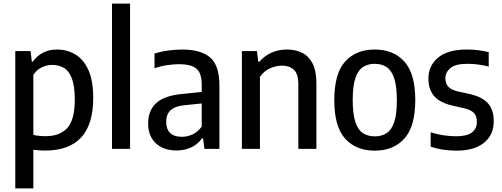

<svg xmlns="http://www.w3.org/2000/svg" viewBox="-20 -828 2794 1068"><path d="M65 220V-544H150L157 -485.5H163Q183 -515 217.2 -533.8Q251.5 -552.5 297 -552.5Q351.5 -552.5 397.2 -526.2Q443 -500 470.8 -440.8Q498.5 -381.5 498.5 -282Q498.5 9.5 230.5 9.5Q214 9.5 197 8.2Q180 7 165.5 5V220ZM234.5 -70.5Q313.5 -70.5 354.8 -116.5Q396 -162.5 396 -273Q396 -350.5 379.5 -392.5Q363 -434.5 334.8 -450.8Q306.5 -467 270.5 -467Q240.5 -467 212 -453.2Q183.5 -439.5 165.5 -411.5V-77.5Q197.5 -70.5 234.5 -70.5Z M603 0V-808H703.5V0Z M962 9Q890 9 847 -31Q804 -71 804 -141.5Q804 -214.5 850.5 -256Q897 -297.5 1000 -306L1102 -316.5V-356Q1102 -423 1071.5 -447Q1041 -471 976.5 -471Q947 -471 910.8 -465.8Q874.5 -460.5 839.5 -448.5V-530Q873 -541 914.5 -546.8Q956 -552.5 992.5 -552.5Q1097 -552.5 1148.8 -508.5Q1200.5 -464.5 1200.5 -351V0H1117L1109.5 -59H1104Q1080 -24.5 1043 -7.8Q1006 9 962 9ZM904.5 -152Q904.5 -67 992 -67Q1020 -67 1049.2 -79.5Q1078.5 -92 1102 -123.5V-252.5L1008.5 -243Q954 -238 929.2 -215Q904.5 -192 904.5 -152Z M1325.5 0V-544H1409.5L1416.5 -484.5H1422.5Q1483 -552.5 1577 -552.5Q1624 -552.5 1660.8 -534.2Q1697.5 -516 1718.8 -474.8Q1740 -433.5 1740 -364V0H1639.5V-358Q1639.5 -417.5 1614.5 -440.2Q1589.5 -463 1547.5 -463Q1518 -463 1483.5 -448.8Q1449 -434.5 1426 -400V0Z M2064.5 10Q1961 10 1900.2 -56.5Q1839.5 -123 1839.5 -271Q1839.5 -419 1899.8 -485.8Q1960 -552.5 2064.5 -552.5Q2169 -552.5 2229.5 -485.5Q2290 -418.5 2290 -271.5Q2290 -124 2229.2 -57Q2168.5 10 2064.5 10ZM2064.5 -69.5Q2102.5 -69.5 2130.2 -87.2Q2158 -105 2172.8 -148.5Q2187.5 -192 2187.5 -269.5Q2187.5 -349 2172.5 -393.2Q2157.5 -437.5 2130 -455.2Q2102.5 -473 2064.5 -473Q2027 -473 1999.5 -455.5Q1972 -438 1957 -394.2Q1942 -350.5 1942 -272.5Q1942 -193.5 1956.8 -149.2Q1971.5 -105 1999 -87.2Q2026.5 -69.5 2064.5 -69.5Z M2519 10Q2441 10 2375.5 -12V-92Q2446.5 -70 2518 -70Q2577 -70 2604.8 -91Q2632.5 -112 2632.5 -150Q2632.5 -183 2616 -200Q2599.5 -217 2563.5 -225.5L2495 -241Q2425.5 -257.5 2394.2 -294.2Q2363 -331 2363 -391Q2363 -462 2416.5 -507.2Q2470 -552.5 2577 -552.5Q2610.5 -552.5 2641 -548.5Q2671.5 -544.5 2698.5 -538V-457.5Q2641 -473 2580.5 -473Q2512.5 -473 2485 -449.2Q2457.5 -425.5 2457.5 -393Q2457.5 -364 2473 -346.5Q2488.5 -329 2524.5 -320L2593 -305Q2664 -288.5 2695.2 -252.2Q2726.5 -216 2726.5 -154Q2726.5 -77.5 2672.2 -33.8Q2618 10 2519 10Z"/></svg>

Font: Encode Sans SmCnd Md
Style: Regular
Weight: 500
Width: 4
Designer: Multiple Designers
Foundry: Impallari Type
Version: Version 3.002; ttfautohint (v1.8.3) -l 8 -r 50 -G 200 -x 14 